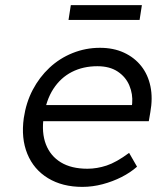

<svg xmlns="http://www.w3.org/2000/svg" viewBox="-20 -721 613 751"><path d="M302 10Q224 10 168 -24Q112 -58 87 -119Q62 -180 73 -259Q82 -320 108 -369.5Q134 -419 173.5 -456Q213 -493 264 -513.5Q315 -534 371 -534Q424 -534 465 -515Q506 -496 532.5 -462.5Q559 -429 568.5 -383Q578 -337 568 -282L562 -247H127L125 -310H514L494 -293L497 -317Q500 -353 486 -386.5Q472 -420 440.5 -441Q409 -462 361 -462Q305 -462 261 -439.5Q217 -417 188.5 -373Q160 -329 151 -264Q142 -202 159.5 -156.5Q177 -111 218 -86Q259 -61 322 -61Q359 -61 397 -73.5Q435 -86 485 -123L516 -69Q490 -46 455.5 -28.5Q421 -11 381.5 -0.5Q342 10 302 10ZM248 -643 257 -701H535L526 -643Z"/></svg>

Font: Lexend Light
Style: Italic
Weight: 300
Italic angle: -8.13011°
Designer: Bonnie Shaver-Troup, Thomas Jockin
Foundry: Lexend
Version: Version 1.007